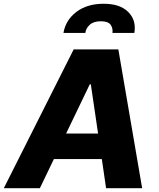

<svg xmlns="http://www.w3.org/2000/svg" viewBox="-42 -986 834 1006"><path d="M344.1 -727.3H578.1L702.8 0H513.8L491.5 -152.7H240.4L166.9 0H-22ZM290.5 -813.6Q301.8 -880.7 358.3 -923.7Q414.8 -966.3 500.4 -966.3Q543.3 -966.3 574.9 -956.1Q606.5 -946 629.3 -923.7Q673.3 -880.7 661.9 -813.6H547.2Q550.4 -838.1 537.6 -856.2Q524.5 -874.6 486.2 -874.6Q447.8 -874.6 427.9 -855.8Q407.7 -837 405.2 -813.6ZM304.3 -286.2H471.9L433.9 -544H428.3Z"/></svg>

Font: Inter P Extra Bold
Style: Italic
Weight: 800
Italic angle: 9.39999°
Designer: Rasmus Andersson
Foundry: rsms
Version: Version 3.018;git-588b23468